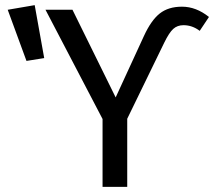

<svg xmlns="http://www.w3.org/2000/svg" viewBox="-20 -727 833 747"><path d="M115 -707 152 -501 83 -490 10 -689ZM379 0V-264L157 -689H262L430 -348L540 -587Q568 -648 601.5 -674.5Q635 -701 688 -701Q743 -701 793 -661L757 -607Q728 -629 694 -629Q670 -629 654 -614.5Q638 -600 619 -561L475 -265V0Z"/></svg>

Font: Fira Sans
Style: Regular
Weight: 400
Designer: Carrois Corporate & Edenspiekermann AG
Foundry: Carrois Corporate GbR & Edenspiekermann AG
Version: Version 4.106;PS 004.106;hotconv 1.0.70;makeotf.lib2.5.58329